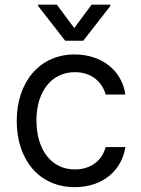

<svg xmlns="http://www.w3.org/2000/svg" viewBox="-20 -784 598 816"><path d="M298.3 11.4C419 11.4 498.6 -62.5 512.8 -159.1H429C413.4 -99.4 363.6 -63.9 298.3 -63.9C198.9 -63.9 134.9 -146.3 134.9 -272.7C134.9 -396.3 200.3 -477.3 298.3 -477.3C372.2 -477.3 416.2 -431.8 429 -382.1H512.8C498.6 -484.4 411.9 -552.6 296.9 -552.6C149.1 -552.6 51.1 -436.1 51.1 -269.9C51.1 -106.5 144.9 11.4 298.3 11.4ZM221.6 -764.2H142V-758.5L257.1 -610.8H333.8L448.9 -758.5V-764.2H369.3L295.5 -664.8Z"/></svg>

Font: Karasuma Gothic
Style: Regular
Weight: 400
Designer: Rasmus Andersson, Ryoko Nishizuka
Foundry: Genbu
Version: Version 1.00